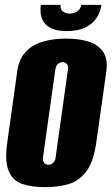

<svg xmlns="http://www.w3.org/2000/svg" viewBox="-20 -759 460 791"><path d="M166 12Q111 12 72 -1Q33 -14 16 -54Q-1 -94 10 -173L51 -465Q58 -515 85 -544.5Q112 -574 155 -587Q198 -600 252 -600Q307 -600 346.5 -587Q386 -574 405.5 -544.5Q425 -515 418 -465L377 -174Q366 -94 336.5 -54Q307 -14 264 -1Q221 12 166 12ZM179 -80Q184 -80 190.5 -82.5Q197 -85 202.5 -92Q208 -99 209 -110L260 -473Q262 -485 258 -491.5Q254 -498 248.5 -500.5Q243 -503 238 -503Q233 -503 226.5 -500.5Q220 -498 215 -491.5Q210 -485 208 -473L157 -110Q156 -99 159.5 -92Q163 -85 168.5 -82.5Q174 -80 179 -80ZM255 -631Q215 -631 192 -642Q169 -653 159 -670Q149 -687 147.5 -705.5Q146 -724 148 -739H230Q227 -721 239 -712Q251 -703 267 -703Q284 -703 297.5 -711.5Q311 -720 315 -739H398Q394 -709 377.5 -684.5Q361 -660 331 -645.5Q301 -631 255 -631Z"/></svg>

Font: Alumni Sans Thin Black
Style: Italic
Weight: 900
Italic angle: -8°
Version: Version 1.016